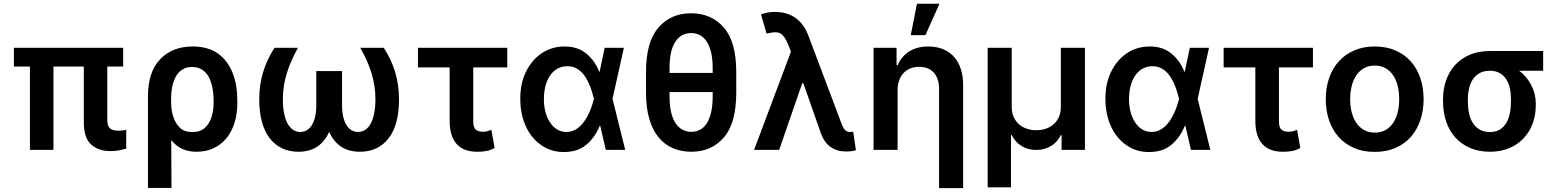

<svg xmlns="http://www.w3.org/2000/svg" viewBox="-20 -801 8327 1026"><path d="M54.3 -545.5H638.1V-445.3H553.3V-158.7Q553.3 -128.2 567.6 -115.4Q582 -102.6 611.9 -102.6Q624.3 -102.6 635.7 -104Q647 -105.5 654.5 -106.9V-6.4Q638.5 -1.8 617.7 2.3Q596.9 6.4 570.3 6.4Q506 6.4 467 -28.8Q427.9 -63.9 427.9 -147V-445.3H265.6V0H139.9V-445.3H54.3Z M770.6 203.1V-285.5Q770.6 -417.3 836.3 -485.1Q901.6 -552.6 1008.9 -552.6Q1092.3 -552.6 1145.2 -514.6Q1171.9 -495.4 1191.2 -469.1Q1210.6 -442.8 1223.4 -410.7Q1236.2 -378.6 1242.2 -341.3Q1248.2 -304 1248.2 -262.8V-252.8Q1248.6 -194.2 1233.7 -146Q1218.8 -97.7 1190.5 -63Q1162.3 -28.4 1121.8 -9.2Q1081.3 9.9 1030.5 9.9Q984.4 9.9 951.5 -6.4Q918.7 -22.7 895.2 -52.2L896.3 203.1ZM894.5 -245.4Q895.2 -228 897.9 -210.8Q900.6 -193.5 905.9 -177.4Q911.2 -161.2 919.6 -146.5Q927.9 -131.7 940.3 -119.3Q964.1 -95.5 1008.2 -95.5Q1050.4 -95.5 1075.3 -118.3Q1087.7 -129.6 1096.4 -144.4Q1105.1 -159.1 1110.6 -176.5Q1116.1 -193.9 1118.8 -213.2Q1121.4 -232.6 1121.4 -252.8V-262.8Q1121.4 -281.6 1119.5 -302.4Q1117.5 -323.2 1112.7 -343.2Q1108 -363.3 1099.8 -381.4Q1091.6 -399.5 1078.8 -413.2Q1066.1 -426.8 1048.1 -435Q1030.2 -443.2 1006 -443.2Q984 -443.2 967.2 -435.9Q950.3 -428.6 937.9 -416.2Q925.4 -403.8 917.1 -387.3Q908.7 -370.7 903.8 -352.3Q898.8 -333.8 896.7 -314.3Q894.5 -294.7 894.5 -276.6Z M1365.4 -272.7Q1365.8 -349.8 1386.4 -416.9Q1407 -484 1446.7 -545.5H1572.1Q1554 -512.4 1539.1 -479.6Q1524.1 -446.7 1513.7 -413Q1503.2 -379.3 1497.3 -343.9Q1491.5 -308.6 1491.5 -270.6Q1491.5 -229.8 1497.7 -197.3Q1503.9 -164.8 1516 -142.2Q1528.1 -119.7 1545.3 -107.8Q1562.5 -95.9 1584.5 -95.9Q1603.7 -95.9 1619.5 -105.1Q1635.3 -114.3 1646.5 -132.5Q1657.7 -150.6 1663.9 -177Q1670.1 -203.5 1670.1 -237.9V-421.2H1807.9V-237.9Q1807.9 -203.5 1814.1 -177Q1820.3 -150.6 1831.5 -132.5Q1842.7 -114.3 1858.5 -105.1Q1874.3 -95.9 1893.5 -95.9Q1915.5 -95.9 1932.7 -107.8Q1949.9 -119.7 1961.8 -142.2Q1973.7 -164.8 1979.9 -197.3Q1986.2 -229.8 1986.2 -270.6Q1986.2 -308.9 1980.5 -344.3Q1974.8 -379.6 1964.3 -413.2Q1953.8 -446.7 1938.9 -479.6Q1924 -512.4 1905.5 -545.5H2030.9Q2111.5 -422.2 2112.2 -272.7Q2112.9 -134.2 2056.8 -62.1Q2000.7 9.9 1903.1 9.9Q1843 9.9 1802.2 -17.8Q1761.4 -45.5 1739 -96.6Q1716.6 -45.5 1675.8 -17.8Q1634.9 9.9 1574.9 9.9Q1478 9.9 1421.5 -62.1Q1365.1 -134.2 1365.4 -272.7Z M2690.7 -545.5V-440.7H2508.9V-154.1Q2508.9 -117.5 2523.8 -107.2Q2538.4 -96.9 2558.2 -96.9Q2573.9 -96.9 2584.5 -100.1Q2595.2 -103.3 2605.8 -106.9L2623.2 -9.9Q2611.5 -3.9 2600.5 0Q2589.5 3.9 2578.3 6Q2567.1 8.2 2555.2 9.1Q2543.3 9.9 2529.8 9.9Q2494.7 9.9 2467.3 0Q2440 -9.9 2421.2 -30.4Q2402.3 -50.8 2392.6 -82.2Q2382.8 -113.6 2382.8 -156.2V-440.7H2213.4V-545.5Z M2791.2 -418.7Q2806.8 -450.3 2828.1 -475Q2849.4 -499.6 2875.5 -517Q2901.6 -534.4 2932 -543.5Q2962.4 -552.6 2995.7 -552.6Q3031.2 -552.6 3059.7 -543.7Q3088.1 -534.8 3111.9 -515.6Q3158.4 -478.3 3182.2 -417.6H3184.3L3211.3 -545.5H3313.9L3253.2 -272.7L3321 0H3217.3L3187.5 -128.6H3184.7Q3172.6 -98.4 3155.2 -73.5Q3137.8 -48.7 3114 -28.4Q3087.4 -6 3057.2 2.7Q3027 11.4 2992.5 11.4Q2958.1 11.4 2928.3 2.1Q2898.4 -7.1 2871.8 -25.6Q2845.5 -43.7 2824.9 -69.1Q2804.3 -94.5 2790 -125.9Q2775.6 -157.3 2767.9 -194.2Q2760.3 -231.2 2760.3 -272.7Q2760.3 -314.6 2767.8 -350.5Q2775.2 -386.4 2791.2 -418.7ZM2919.7 -146.3Q2953.1 -95.9 3007.1 -95.9Q3028.4 -95.9 3046.3 -104Q3064.3 -112.2 3079.2 -126.1Q3094.1 -139.9 3105.8 -157.8Q3117.5 -175.8 3126.8 -195.3Q3136 -214.8 3142.6 -234.4Q3149.1 -253.9 3153.4 -271.3L3153.8 -272.7L3153.4 -274.1Q3149.1 -291.5 3143.1 -311.3Q3137.1 -331 3128.9 -350.1Q3120.7 -369.3 3109.9 -386.9Q3099.1 -404.5 3084.9 -417.8Q3070.7 -431.1 3052.7 -439.1Q3034.8 -447.1 3012.4 -447.1Q2989.3 -447.1 2970.9 -439.6Q2952.4 -432.2 2938.4 -419.4Q2924.4 -406.6 2914.4 -389.6Q2904.5 -372.5 2898.3 -353.2Q2892 -333.8 2889.2 -313.2Q2886.4 -292.6 2886.4 -273.1Q2886.4 -195.7 2919.7 -146.3Z M3498.6 -654.1Q3565 -730.1 3673.3 -730.1Q3781.2 -730.1 3847.7 -654.1Q3914.1 -578.1 3914.4 -417.3V-305Q3914.1 -223.4 3897.9 -164.4Q3881.7 -105.5 3848.4 -66.8Q3782.3 9.9 3674.7 9.9Q3620.7 9.9 3576 -9.1Q3531.2 -28.1 3499.3 -66.9Q3467.3 -105.8 3449.8 -165.1Q3432.2 -224.4 3432.2 -305V-417.3Q3431.8 -576 3498.6 -654.1ZM3557.9 -411.2H3788.4V-436.8Q3788.4 -485.1 3780 -520.4Q3771.7 -555.8 3756.6 -578.8Q3741.5 -601.9 3720.3 -613.1Q3699.2 -624.3 3673.3 -624.3Q3619 -624.3 3588.4 -577.4Q3557.9 -530.5 3557.9 -436.8ZM3557.9 -308.9V-287.3Q3557.9 -192.1 3589 -144.4Q3620 -96.6 3674.7 -96.6Q3700.3 -96.6 3721.2 -107.8Q3742.2 -119 3757.1 -142.4Q3772 -165.8 3780.2 -201.9Q3788.4 -237.9 3788.4 -287.3V-308.9Z M4206.7 -524.9 4192.1 -561.8Q4182.5 -586.3 4171.7 -601.6Q4160.9 -616.8 4149.5 -622.9Q4138.5 -628.6 4121.8 -628.6Q4104.8 -628.6 4076.3 -621.4L4046.5 -724.4Q4061.4 -729.8 4079.9 -733.5Q4098.4 -737.2 4120.7 -737.2Q4252.8 -737.2 4301.1 -607.2L4474.1 -147.7Q4479 -134.9 4483.3 -125.4Q4487.6 -115.8 4492.9 -109.2Q4498.2 -102.6 4505.3 -99.3Q4512.4 -95.9 4522.4 -95.9Q4526.3 -95.9 4530.5 -96.2Q4534.8 -96.6 4539.1 -97.3L4554 1.8Q4532.7 8.5 4500.7 8.5Q4452.8 8.5 4418.7 -15.4Q4384.6 -39.4 4366.1 -89.8L4273.1 -355.8H4266.7L4143.8 0H4009.6Z M4771 -545.5V-452.8H4777.3Q4786.9 -475.9 4802 -494.1Q4817.1 -512.4 4837.7 -525.6Q4858.3 -538.7 4883.9 -545.6Q4909.4 -552.6 4940 -552.6Q4986.9 -552.6 5022 -537.3Q5057.2 -522 5080.4 -494.7Q5103.7 -467.3 5115.2 -429.7Q5126.8 -392 5126.8 -347.3V204.5H4998.2V-327.4Q4998.2 -354.8 4990.9 -376.2Q4983.7 -397.7 4970.2 -412.8Q4956.7 -427.9 4937 -435.9Q4917.3 -443.9 4892 -443.9Q4864 -443.9 4842.5 -434.5Q4821 -425.1 4806.5 -408.6Q4791.9 -392 4784.3 -369.3Q4776.6 -346.6 4776.6 -319.6V0H4648.1V-545.5ZM4846.9 -613.3 4880 -781.2H5000.4L4925.4 -613.3Z M5257.8 -545.5H5386.4V-229.4Q5386.4 -200.3 5396.3 -177.2Q5406.2 -154.1 5423.8 -138.1Q5441.4 -122.2 5465.6 -113.6Q5489.7 -105.1 5517.8 -105.1Q5545.8 -105.1 5570 -113.6Q5594.1 -122.2 5611.7 -138.3Q5629.3 -154.5 5639.2 -177.6Q5649.1 -200.6 5648.8 -229.4V-545.5H5777.7V0H5652.7V-78.8H5648.4Q5639.6 -59.7 5625.9 -44.9Q5612.2 -30.2 5595.2 -20.1Q5578.1 -9.9 5558.4 -4.8Q5538.7 0.4 5517.8 0.4Q5496.4 0.4 5476.7 -4.8Q5457 -9.9 5440.2 -20.1Q5423.3 -30.2 5409.6 -44.9Q5396 -59.7 5386.7 -78.8H5382.5V199.9H5257.8Z M5918 -418.7Q5933.6 -450.3 5954.9 -475Q5976.2 -499.6 6002.3 -517Q6028.4 -534.4 6058.8 -543.5Q6089.1 -552.6 6122.5 -552.6Q6158 -552.6 6186.4 -543.7Q6214.8 -534.8 6238.6 -515.6Q6285.2 -478.3 6308.9 -417.6H6311.1L6338.1 -545.5H6440.7L6380 -272.7L6447.8 0H6344.1L6314.3 -128.6H6311.4Q6299.4 -98.4 6282 -73.5Q6264.6 -48.7 6240.8 -28.4Q6214.1 -6 6183.9 2.7Q6153.8 11.4 6119.3 11.4Q6084.9 11.4 6055 2.1Q6025.2 -7.1 5998.6 -25.6Q5972.3 -43.7 5951.7 -69.1Q5931.1 -94.5 5916.7 -125.9Q5902.3 -157.3 5894.7 -194.2Q5887.1 -231.2 5887.1 -272.7Q5887.1 -314.6 5894.5 -350.5Q5902 -386.4 5918 -418.7ZM6046.5 -146.3Q6079.9 -95.9 6133.9 -95.9Q6155.2 -95.9 6173.1 -104Q6191.1 -112.2 6206 -126.1Q6220.9 -139.9 6232.6 -157.8Q6244.3 -175.8 6253.6 -195.3Q6262.8 -214.8 6269.4 -234.4Q6275.9 -253.9 6280.2 -271.3L6280.5 -272.7L6280.2 -274.1Q6275.9 -291.5 6269.9 -311.3Q6263.8 -331 6255.7 -350.1Q6247.5 -369.3 6236.7 -386.9Q6225.9 -404.5 6211.6 -417.8Q6197.4 -431.1 6179.5 -439.1Q6161.6 -447.1 6139.2 -447.1Q6116.1 -447.1 6097.7 -439.6Q6079.2 -432.2 6065.2 -419.4Q6051.1 -406.6 6041.2 -389.6Q6031.2 -372.5 6025 -353.2Q6018.8 -333.8 6016 -313.2Q6013.1 -292.6 6013.1 -273.1Q6013.1 -195.7 6046.5 -146.3Z M6996.1 -545.5V-440.7H6814.3V-154.1Q6814.3 -117.5 6829.2 -107.2Q6843.8 -96.9 6863.6 -96.9Q6879.3 -96.9 6889.9 -100.1Q6900.6 -103.3 6911.2 -106.9L6928.6 -9.9Q6916.9 -3.9 6905.9 0Q6894.9 3.9 6883.7 6Q6872.5 8.2 6860.6 9.1Q6848.7 9.9 6835.2 9.9Q6800.1 9.9 6772.7 0Q6745.4 -9.9 6726.6 -30.4Q6707.7 -50.8 6698 -82.2Q6688.2 -113.6 6688.2 -156.2V-440.7H6518.8V-545.5Z M7326 -552.6Q7388.1 -552.6 7436.6 -531.6Q7485.1 -510.7 7518.6 -473.2Q7552.2 -435.7 7569.8 -383.9Q7587.4 -332 7587.4 -270.6Q7587.4 -211.3 7570.3 -160Q7553.3 -108.7 7520.2 -70.7Q7487.2 -32.7 7438.4 -11Q7389.6 10.7 7326 10.7Q7264.2 10.7 7215.7 -10.3Q7167.3 -31.2 7133.7 -68.7Q7100.1 -106.2 7082.4 -157.8Q7064.6 -209.5 7064.6 -270.6Q7064.6 -333.8 7083.1 -385.8Q7101.6 -437.9 7135.7 -474.8Q7169.7 -511.7 7218 -532.1Q7266.3 -552.6 7326 -552.6ZM7195 -271Q7195 -233.7 7203.1 -201.2Q7211.3 -168.7 7227.8 -144.4Q7244.3 -120 7269 -106.2Q7293.7 -92.3 7326.7 -92.3Q7359.4 -92.3 7383.9 -106.2Q7408.4 -120 7424.7 -144.4Q7441.1 -168.7 7449 -201.2Q7457 -233.7 7457 -271Q7457 -308.2 7449 -341.1Q7441.1 -373.9 7424.7 -398.3Q7408.4 -422.6 7383.9 -436.6Q7359.4 -450.6 7326.7 -450.6Q7293.7 -450.6 7269 -436.6Q7244.3 -422.6 7227.8 -398.3Q7211.3 -373.9 7203.1 -341.1Q7195 -308.2 7195 -271Z M7941.1 -528.4H8226.2V-422.9H8098Q8118.6 -407.7 8134.9 -388.1Q8151.3 -368.6 8162.8 -346.2Q8174.4 -323.9 8180.6 -299Q8186.8 -274.1 8186.8 -248.6V-238.6Q8186.8 -185 8169.6 -139.4Q8152.3 -93.8 8120.4 -60.5Q8088.4 -27.3 8043.3 -8.7Q7998.2 9.9 7942.5 9.9Q7883.5 9.9 7836.8 -9.9Q7790.1 -29.8 7757.6 -65.5Q7725.1 -101.2 7708.1 -150.6Q7691.1 -199.9 7691.1 -258.5V-269.9Q7691.1 -326 7708.1 -373.4Q7725.1 -420.8 7757.3 -455.3Q7789.4 -489.7 7835.8 -509.1Q7882.1 -528.4 7941.1 -528.4ZM7823.9 -269.9V-258.5Q7823.9 -225.1 7830.1 -195.5Q7836.3 -165.8 7850.5 -143.6Q7864.7 -121.4 7887.3 -108.5Q7909.8 -95.5 7942.5 -95.5Q7973 -95.5 7994.3 -108.5Q8015.6 -121.4 8028.9 -143.6Q8042.3 -165.8 8048.3 -195.5Q8054.3 -225.1 8054 -258.5V-269.9Q8054.3 -300.8 8048.5 -328.5Q8042.6 -356.2 8029.1 -377.1Q8015.6 -398.1 7994 -410.5Q7972.3 -422.9 7941.1 -422.9Q7909.4 -422.9 7887.1 -410.5Q7864.7 -398.1 7850.7 -377.1Q7836.6 -356.2 7830.3 -328.5Q7823.9 -300.8 7823.9 -269.9Z"/></svg>

Font: Inter P Semi Bold
Style: Regular
Weight: 600
Designer: Rasmus Andersson
Foundry: rsms
Version: Version 3.018;git-588b23468